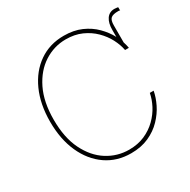

<svg xmlns="http://www.w3.org/2000/svg" viewBox="-166 -893 1046 1058"><g transform="rotate(-30 356.5 -363.5)"><path d="M652 -500H627.8Q621.1 -536.2 601.6 -573.9Q582 -611.5 549.7 -643.5Q517.4 -675.4 473.4 -695Q429.3 -714.5 373.6 -714.5Q299 -714.5 235.6 -673.8Q172.2 -633.2 133.7 -554.9Q95.2 -476.6 95.2 -363.6Q95.2 -249.3 133.7 -171.2Q172.2 -93 235.6 -52.9Q299 -12.8 373.6 -12.8Q429.3 -12.8 473.4 -32.1Q517.4 -51.5 549.7 -83.3Q582 -115.1 601.6 -152.9Q621.1 -190.7 627.8 -227.3H652Q645.2 -188.9 625 -147.5Q604.8 -106.2 570.3 -70.3Q535.9 -34.4 486.9 -12.3Q437.9 9.9 373.6 9.9Q284.1 9.9 216.3 -36.9Q148.4 -83.8 110.4 -168Q72.4 -252.1 72.4 -363.6Q72.4 -475.1 110.4 -559.3Q148.4 -643.5 216.3 -690.3Q284.1 -737.2 373.6 -737.2Q436.4 -737.2 484.6 -716.1Q532.7 -695 566.9 -660.5Q601.2 -626.1 622.2 -586.6V-629.3Q621.8 -674 639.2 -699.8Q656.6 -725.5 688.9 -725.9Q690.7 -725.9 694.6 -725.5Q701.3 -725.1 707.4 -724.4Q713.4 -723.7 713.1 -721.6V-701.7Q712.7 -702.1 712 -702.8Q709.5 -704.9 703.1 -704.5Q668.7 -704.9 655.2 -693.2Q641.7 -681.5 642 -647.7V-539.8Q648.8 -519.5 652 -500Z"/></g></svg>

Font: Inter Thin BETA
Style: Regular
Weight: 100
Designer: Rasmus Andersson
Foundry: rsms
Version: Version 3.011;git-f93a4a705